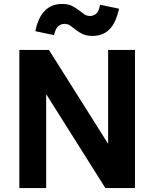

<svg xmlns="http://www.w3.org/2000/svg" viewBox="-20 -953 782 973"><path d="M78 -700H228L528 -224V-700H664V0H514L214 -476V0H78ZM159 -795Q173 -864 207 -898.5Q241 -933 294 -933Q324 -933 343.5 -923.5Q363 -914 378 -902.5Q393 -891 406 -881.5Q419 -872 437 -872Q453 -872 467 -883Q481 -894 487 -929L583 -909Q568 -838 535 -804.5Q502 -771 449 -771Q418 -771 398.5 -780.5Q379 -790 364.5 -801.5Q350 -813 337 -822.5Q324 -832 306 -832Q289 -832 275 -820Q261 -808 254 -775Z"/></svg>

Font: NT Somic Bold
Style: Regular
Weight: 700
Designer: Ravid Balaliev — lead type designer, mastering
Michael Voronin — secret advisor, marketing
Ivan Kovalenko — best boy
Foundry: NT Type
Version: Version 0.7